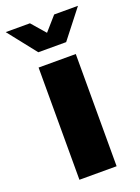

<svg xmlns="http://www.w3.org/2000/svg" viewBox="-180 -787 619 849"><g transform="rotate(-20 129.0 -362.5)"><path d="M42 0V-528H217V0ZM-41 -725H73L151 -635H108L187 -725H299L195 -592H64Z"/></g></svg>

Font: Archivo Condensed Black
Style: Regular
Weight: 900
Width: 3
Designer: Hector Gatti
Foundry: Omnibus-Type
Version: Version 2.001